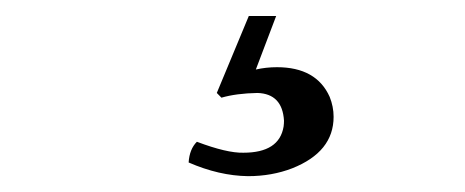

<svg xmlns="http://www.w3.org/2000/svg" viewBox="-20 -20 581 240"><path d="M301.8 96.2Q275.4 96.7 256.8 102.1L251 96.2L291 0H325.2L299.8 66.9Q312.5 64 326.2 64Q375.5 64 392.1 101.1Q397 113.3 397 126Q397 169.9 345.2 190.4Q319.8 200.2 290 200.2Q253.9 199.7 215.8 183.1Q216.8 166.5 226.1 157.2Q263.7 171.4 284.2 170.9Q329.1 170.9 334.5 138.2Q335 134.3 335 130.9Q333 97.2 301.8 96.2Z"/></svg>

Font: Linux Libertine Display O
Style: Regular
Weight: 400
Designer: Philipp H. Poll
Foundry: Philipp H. Poll
Version: Version 5.0.9